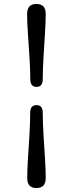

<svg xmlns="http://www.w3.org/2000/svg" viewBox="-20 -794 385 970"><path d="M196 -394.5Q196 -355 164.5 -355Q133 -355 133 -394.5Q133 -443 129 -504Q125 -565 121 -623.5Q117 -682 117 -723.5Q117 -774 164 -774Q211 -774 211 -723.5Q211 -684 207.2 -625.5Q203.5 -567 199.8 -505.2Q196 -443.5 196 -394.5ZM132.5 -224Q132.5 -263 164.5 -263Q196 -263 196 -224Q196 -175 199.8 -114Q203.5 -53 207.2 5.5Q211 64 211 105.5Q211 156 164 156Q117.5 156 117.5 105.5Q117.5 66 121.2 7.2Q125 -51.5 128.8 -113Q132.5 -174.5 132.5 -224Z"/></svg>

Font: Fraunces 9pt S050 SemiBold
Style: Regular
Weight: 600
Version: Version 1.000; ttfautohint (v1.8.3)